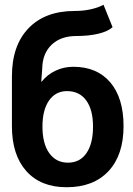

<svg xmlns="http://www.w3.org/2000/svg" viewBox="-20 -772 558 805"><path d="M30 -243V-452Q30 -581 99.5 -653.5Q169 -726 293 -726Q329 -726 360.5 -733Q392 -740 414 -752L452 -658Q432 -640 392 -630.5Q352 -621 300 -621Q235 -621 196.5 -584.5Q158 -548 157 -484L153 -430H155Q178 -459 212.5 -475.5Q247 -492 287 -492Q387 -492 442.5 -426.5Q498 -361 498 -243Q498 -122 435 -54.5Q372 13 259 13Q151 13 90.5 -54.5Q30 -122 30 -243ZM265 -90Q315 -90 342.5 -130Q370 -170 370 -241Q370 -312 341.5 -351Q313 -390 261 -390Q213 -390 185.5 -350.5Q158 -311 158 -241Q158 -170 186.5 -130Q215 -90 265 -90Z"/></svg>

Font: Non Bureau Medium
Style: Regular
Weight: 500
Designer: Jona Saucedo
Foundry: Non Foundry
Version: Version 1.000; ttfautohint (v1.8.4)